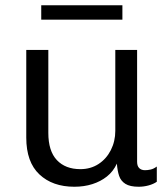

<svg xmlns="http://www.w3.org/2000/svg" viewBox="-20 -701 640 731"><path d="M263 10Q180 10 130 -37Q80 -84 80 -177V-511H164V-195Q164 -126 196.5 -91.5Q229 -57 286 -57Q325 -57 355 -76.5Q385 -96 402 -129.5Q419 -163 419 -203V-511H502V-85Q502 -69 510 -61Q518 -53 532 -53Q542 -53 553.5 -55.5Q565 -58 577 -67V-9Q564 0 545.5 5Q527 10 508 10Q475 10 457.5 -1Q440 -12 433.5 -31.5Q427 -51 425 -78Q411 -48 387 -29Q363 -10 331.5 0Q300 10 263 10ZM137 -626V-681H446V-626Z"/></svg>

Font: Chivo Mono Light
Style: Regular
Weight: 300
Monospace: yes
Designer: Hector Gatti
Foundry: Omnibus-Type
Version: Version 1.008